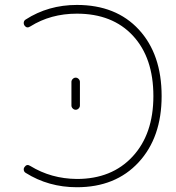

<svg xmlns="http://www.w3.org/2000/svg" viewBox="-20 -785 729 794"><path d="M81.1 -93.8Q90.8 -108.4 105.5 -98.6Q191.4 -45.9 297.9 -44.9Q442.4 -44.9 528.3 -137.7Q614.3 -230.5 614.3 -387.7Q614.3 -545.9 529.8 -637.2Q445.3 -728.5 297.9 -728.5Q189.5 -728.5 105.5 -675.8Q90.8 -666 81.1 -679.7Q78.1 -684.6 78.1 -689.5Q78.1 -699.2 85.9 -704.1Q179.7 -764.6 297.9 -764.6Q460 -764.6 554.2 -662.6Q648.4 -560.5 648.4 -387.7Q648.4 -216.8 553.2 -113.8Q458 -10.7 297.9 -10.7Q180.7 -10.7 85.9 -70.3Q78.1 -75.2 78.1 -85Q78.1 -89.8 81.1 -93.8ZM275.4 -348.6V-446.3Q275.4 -453.1 280.8 -458.5Q286.1 -463.9 293 -463.9Q299.8 -463.9 305.2 -458.5Q310.5 -453.1 310.5 -446.3V-348.6Q310.5 -341.8 305.2 -336.4Q299.8 -331.1 293 -331.1Q286.1 -331.1 280.8 -336.4Q275.4 -341.8 275.4 -348.6Z"/></svg>

Font: Gen Jyuu Gothic ExtraLight
Style: Regular
Weight: 100
Designer: [Source Han Sans]
Ryoko NISHIZUKA  (kana & ideographs); Paul D. Hunt (Latin, Greek & Cyrillic); Wenlong ZHANG  (bopomofo
Version: Version 1.002.20150607